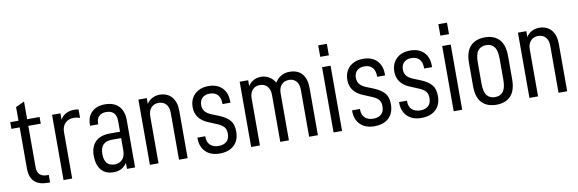

<svg xmlns="http://www.w3.org/2000/svg" viewBox="-50 -1089 4503 1497"><g transform="rotate(-10 2201.5 -340.5)"><path d="M161.1 -463.9V-138.7Q161.1 -98.6 180.2 -79.1Q199.2 -59.6 238.3 -59.6H252V0H235.4Q93.8 0 92.8 -135.7V-463.9H27.3V-516.6H92.8V-625L161.1 -656.2V-516.6H259.8V-463.9Z M358.4 -516.6H424.8V-465.8Q441.4 -496.1 469.7 -510.7Q498 -525.4 533.2 -525.4Q554.7 -525.4 569.3 -521.5V-455.1Q542 -463.9 519.5 -463.9Q478.5 -463.9 452.6 -438Q426.8 -412.1 426.8 -367.2V0H358.4Z M924.8 -375V0H860.4V-47.9Q825.2 7.8 754.9 7.8Q690.4 7.8 656.7 -32.7Q623 -73.2 623 -146.5Q623 -216.8 662.6 -255.9Q702.1 -294.9 777.3 -294.9H857.4V-377.9Q857.4 -464.8 777.3 -464.8Q740.2 -464.8 720.2 -444.8Q700.2 -424.8 700.2 -388.7V-380.9H635.7V-389.6Q635.7 -453.1 674.3 -489.3Q712.9 -525.4 777.3 -525.4Q848.6 -525.4 886.7 -485.8Q924.8 -446.3 924.8 -375ZM857.4 -148.4V-244.1H784.2Q691.4 -244.1 691.4 -147.5Q691.4 -51.8 771.5 -50.8Q811.5 -50.8 834.5 -76.2Q857.4 -101.6 857.4 -148.4Z M1042 -516.6H1108.4V-469.7Q1123 -495.1 1150.4 -510.3Q1177.7 -525.4 1210 -525.4Q1271.5 -525.4 1306.2 -485.4Q1340.8 -445.3 1340.8 -374V0H1272.5V-371.1Q1272.5 -416 1250.5 -439.9Q1228.5 -463.9 1191.4 -463.9Q1155.3 -463.9 1132.8 -439.5Q1110.4 -415 1110.4 -371.1V0H1042Z M1443.4 -138.7V-144.5H1505.9V-138.7Q1505.9 -96.7 1530.3 -74.2Q1554.7 -51.8 1596.7 -51.8Q1635.7 -51.8 1659.2 -72.3Q1682.6 -92.8 1682.6 -134.8Q1682.6 -168 1666.5 -187Q1650.4 -206.1 1612.3 -221.7L1546.9 -249Q1448.2 -290 1448.2 -383.8Q1448.2 -448.2 1488.8 -486.8Q1529.3 -525.4 1597.7 -525.4Q1666 -525.4 1705.1 -486.3Q1744.1 -447.3 1744.1 -380.9V-368.2H1681.6V-374Q1681.6 -418 1659.7 -441.9Q1637.7 -465.8 1596.7 -465.8Q1559.6 -465.8 1538.1 -445.3Q1516.6 -424.8 1516.6 -388.7Q1516.6 -361.3 1530.3 -341.8Q1543.9 -322.3 1579.1 -306.6L1644.5 -280.3Q1697.3 -257.8 1723.6 -227.1Q1750 -196.3 1750 -139.6Q1750 -69.3 1708.5 -30.8Q1667 7.8 1594.7 7.8Q1524.4 7.8 1483.9 -31.7Q1443.4 -71.3 1443.4 -138.7Z M1843.8 -516.6H1911.1V-469.7Q1925.8 -495.1 1952.6 -510.3Q1979.5 -525.4 2011.7 -525.4Q2048.8 -525.4 2078.1 -507.8Q2107.4 -490.2 2124 -460Q2142.6 -491.2 2172.4 -508.3Q2202.1 -525.4 2238.3 -525.4Q2304.7 -525.4 2338.4 -485.8Q2372.1 -446.3 2372.1 -374V0H2302.7V-371.1Q2302.7 -416 2281.2 -439.9Q2259.8 -463.9 2224.6 -463.9Q2187.5 -463.9 2165 -439.5Q2142.6 -415 2142.6 -372.1V0H2074.2V-371.1Q2074.2 -415 2052.2 -439.5Q2030.3 -463.9 1993.2 -463.9Q1957 -463.9 1935.1 -439.5Q1913.1 -415 1913.1 -371.1V0H1843.8Z M2496.1 -516.6H2563.5V0H2496.1ZM2496.1 -689.5H2564.5V-598.6H2496.1Z M2668 -138.7V-144.5H2730.5V-138.7Q2730.5 -96.7 2754.9 -74.2Q2779.3 -51.8 2821.3 -51.8Q2860.4 -51.8 2883.8 -72.3Q2907.2 -92.8 2907.2 -134.8Q2907.2 -168 2891.1 -187Q2875 -206.1 2836.9 -221.7L2771.5 -249Q2672.9 -290 2672.9 -383.8Q2672.9 -448.2 2713.4 -486.8Q2753.9 -525.4 2822.3 -525.4Q2890.6 -525.4 2929.7 -486.3Q2968.8 -447.3 2968.8 -380.9V-368.2H2906.2V-374Q2906.2 -418 2884.3 -441.9Q2862.3 -465.8 2821.3 -465.8Q2784.2 -465.8 2762.7 -445.3Q2741.2 -424.8 2741.2 -388.7Q2741.2 -361.3 2754.9 -341.8Q2768.6 -322.3 2803.7 -306.6L2869.1 -280.3Q2921.9 -257.8 2948.2 -227.1Q2974.6 -196.3 2974.6 -139.6Q2974.6 -69.3 2933.1 -30.8Q2891.6 7.8 2819.3 7.8Q2749 7.8 2708.5 -31.7Q2668 -71.3 2668 -138.7Z M3040 -138.7V-144.5H3102.5V-138.7Q3102.5 -96.7 3127 -74.2Q3151.4 -51.8 3193.4 -51.8Q3232.4 -51.8 3255.9 -72.3Q3279.3 -92.8 3279.3 -134.8Q3279.3 -168 3263.2 -187Q3247.1 -206.1 3209 -221.7L3143.6 -249Q3044.9 -290 3044.9 -383.8Q3044.9 -448.2 3085.4 -486.8Q3126 -525.4 3194.3 -525.4Q3262.7 -525.4 3301.8 -486.3Q3340.8 -447.3 3340.8 -380.9V-368.2H3278.3V-374Q3278.3 -418 3256.3 -441.9Q3234.4 -465.8 3193.4 -465.8Q3156.2 -465.8 3134.8 -445.3Q3113.3 -424.8 3113.3 -388.7Q3113.3 -361.3 3127 -341.8Q3140.6 -322.3 3175.8 -306.6L3241.2 -280.3Q3293.9 -257.8 3320.3 -227.1Q3346.7 -196.3 3346.7 -139.6Q3346.7 -69.3 3305.2 -30.8Q3263.7 7.8 3191.4 7.8Q3121.1 7.8 3080.6 -31.7Q3040 -71.3 3040 -138.7Z M3447.3 -516.6H3514.6V0H3447.3ZM3447.3 -689.5H3515.6V-598.6H3447.3Z M3629.9 -168V-348.6Q3629.9 -439.5 3670.9 -482.4Q3711.9 -525.4 3786.1 -525.4Q3858.4 -525.4 3898.9 -482.4Q3939.5 -439.5 3939.5 -348.6V-168Q3939.5 -78.1 3898.9 -35.2Q3858.4 7.8 3786.1 7.8Q3711.9 7.8 3670.9 -34.7Q3629.9 -77.1 3629.9 -168ZM3871.1 -175.8V-340.8Q3871.1 -407.2 3849.1 -435.5Q3827.1 -463.9 3785.2 -463.9Q3743.2 -463.9 3720.7 -436Q3698.2 -408.2 3698.2 -340.8V-175.8Q3698.2 -108.4 3720.7 -80.6Q3743.2 -52.7 3785.2 -52.7Q3827.1 -52.7 3849.1 -81.5Q3871.1 -110.4 3871.1 -175.8Z M4046.9 -516.6H4113.3V-469.7Q4127.9 -495.1 4155.3 -510.3Q4182.6 -525.4 4214.8 -525.4Q4276.4 -525.4 4311 -485.4Q4345.7 -445.3 4345.7 -374V0H4277.3V-371.1Q4277.3 -416 4255.4 -439.9Q4233.4 -463.9 4196.3 -463.9Q4160.2 -463.9 4137.7 -439.5Q4115.2 -415 4115.2 -371.1V0H4046.9Z"/></g></svg>

Font: Altinn-DIN Condensed
Style: Regular
Weight: 400
Width: 3
Designer: Charles Nix
Foundry: Altinn
Version: Version 2.00